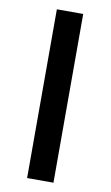

<svg xmlns="http://www.w3.org/2000/svg" viewBox="-84 -774 471 818"><g transform="rotate(10 151.0 -365.0)"><path d="M94 0V-730H208V0Z"/></g></svg>

Font: M PLUS 2 Medium
Style: Regular
Weight: 500
Designer: Coji Morishita
Foundry: UNDERFOREST DESIGN
Version: Version 1.001